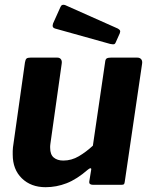

<svg xmlns="http://www.w3.org/2000/svg" viewBox="-20 -770 632 800"><path d="M170 10Q109 10 71 -27Q33 -64 33 -126Q33 -133 33 -141Q33 -149 34 -156L84 -510Q86 -522 90.5 -526Q95 -530 108 -530H218Q229 -530 234 -523Q239 -516 237 -504L190 -171Q189 -166 189 -161.5Q189 -157 189 -154Q189 -126 204 -113.5Q219 -101 244 -101Q278 -101 308.5 -119Q339 -137 367 -163L418 -511Q419 -523 424.5 -526.5Q430 -530 443 -530H551Q563 -530 568.5 -523Q574 -516 572 -504L500 -14Q499 -5 496.5 -2.5Q494 0 486 0H367Q360 0 355.5 -3Q351 -6 352 -14L360 -63Q361 -69 357 -69Q353 -69 346 -63Q300 -23 257.5 -6.5Q215 10 170 10ZM232 -741Q235 -748 240 -749.5Q245 -751 251 -749L471 -651Q478 -647 480 -643Q482 -639 479 -631L462 -593Q459 -586 454 -585.5Q449 -585 439 -587L217 -649Q203 -652 200.5 -657.5Q198 -663 201 -672Z"/></svg>

Font: Libre Franklin Thin
Style: Bold Italic
Weight: 700
Italic angle: -8°
Version: Version 3.000